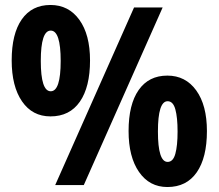

<svg xmlns="http://www.w3.org/2000/svg" viewBox="-20 -744 879 772"><path d="M183 -724Q256 -724 299 -664.5Q342 -605 342 -501Q342 -394 301 -335Q260 -276 183 -276Q110 -276 68.5 -336.5Q27 -397 27 -501Q27 -608 67.5 -666Q108 -724 183 -724ZM634 -714 317 0H202L519 -714ZM184 -621Q144 -621 144 -499Q144 -377 184 -377Q224 -377 224 -499Q224 -621 184 -621ZM653 -440Q726 -440 769 -380.5Q812 -321 812 -217Q812 -110 771 -51Q730 8 653 8Q581 8 539 -52.5Q497 -113 497 -217Q497 -324 537.5 -382Q578 -440 653 -440ZM654 -337Q615 -337 615 -215Q615 -93 654 -93Q676 -93 685 -125.5Q694 -158 694 -215Q694 -272 685 -304.5Q676 -337 654 -337Z"/></svg>

Font: Noto Sans Lao Condensed ExtraBold
Style: Regular
Weight: 800
Width: 3
Designer: Monotype Design Team
Foundry: Monotype Imaging Inc.
Version: Version 2.003; ttfautohint (v1.8.4.7-5d5b)